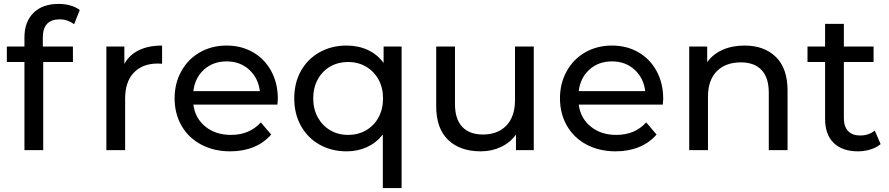

<svg xmlns="http://www.w3.org/2000/svg" viewBox="-20 -768 4549 982"><path d="M199 -576V-530H353V-451H201V0H105V-451H15V-530H105V-577Q105 -656 151 -702Q197 -748 280 -748Q312 -748 340 -740Q368 -732 388 -717L359 -644Q326 -669 285 -669Q199 -669 199 -576Z M809 -535V-442Q801 -443 787 -443Q709 -443 664.5 -396.5Q620 -350 620 -264V0H524V-530H616V-441Q641 -487 690 -511Q739 -535 809 -535Z M1399 -233H969Q978 -163 1030.5 -120.5Q1083 -78 1161 -78Q1256 -78 1314 -142L1367 -80Q1331 -38 1277.5 -16Q1224 6 1158 6Q1074 6 1009 -28.5Q944 -63 908.5 -125Q873 -187 873 -265Q873 -342 907.5 -404Q942 -466 1002.5 -500.5Q1063 -535 1139 -535Q1215 -535 1274.5 -500.5Q1334 -466 1367.5 -404Q1401 -342 1401 -262Q1401 -251 1399 -233ZM969 -302H1309Q1301 -369 1254.5 -411.5Q1208 -454 1139 -454Q1070 -454 1023.5 -412Q977 -370 969 -302Z M2034 -530V194H1938V-80Q1905 -38 1857.5 -16Q1810 6 1753 6Q1676 6 1615 -28Q1554 -62 1519.5 -123.5Q1485 -185 1485 -265Q1485 -345 1519.5 -406Q1554 -467 1615 -501Q1676 -535 1753 -535Q1812 -535 1861 -512.5Q1910 -490 1942 -446V-530ZM1939 -265Q1939 -320 1915.5 -362Q1892 -404 1851.5 -427.5Q1811 -451 1761 -451Q1710 -451 1669.5 -428Q1629 -405 1605.5 -362.5Q1582 -320 1582 -265Q1582 -210 1605.5 -167.5Q1629 -125 1669.5 -101.5Q1710 -78 1761 -78Q1811 -78 1852 -101.5Q1893 -125 1916 -167.5Q1939 -210 1939 -265Z M2710 -530V0H2619V-80Q2590 -39 2542.5 -16.5Q2495 6 2439 6Q2333 6 2272 -52.5Q2211 -111 2211 -225V-530H2307V-236Q2307 -159 2344 -119.5Q2381 -80 2450 -80Q2526 -80 2570 -126Q2614 -172 2614 -256V-530Z M3370 -233H2940Q2949 -163 3001.5 -120.5Q3054 -78 3132 -78Q3227 -78 3285 -142L3338 -80Q3302 -38 3248.5 -16Q3195 6 3129 6Q3045 6 2980 -28.5Q2915 -63 2879.5 -125Q2844 -187 2844 -265Q2844 -342 2878.5 -404Q2913 -466 2973.5 -500.5Q3034 -535 3110 -535Q3186 -535 3245.5 -500.5Q3305 -466 3338.5 -404Q3372 -342 3372 -262Q3372 -251 3370 -233ZM2940 -302H3280Q3272 -369 3225.5 -411.5Q3179 -454 3110 -454Q3041 -454 2994.5 -412Q2948 -370 2940 -302Z M4008 -305V0H3912V-294Q3912 -371 3875 -410Q3838 -449 3769 -449Q3691 -449 3646 -403.5Q3601 -358 3601 -273V0H3505V-530H3597V-450Q3626 -491 3675.5 -513Q3725 -535 3788 -535Q3889 -535 3948.5 -476.5Q4008 -418 4008 -305Z M4484 -31Q4463 -13 4432 -3.5Q4401 6 4368 6Q4288 6 4244 -37Q4200 -80 4200 -160V-451H4110V-530H4200V-646H4296V-530H4448V-451H4296V-164Q4296 -121 4317.5 -98Q4339 -75 4379 -75Q4423 -75 4454 -100Z"/></svg>

Font: Idrija
Style: Regular
Weight: 500
Designer: Julieta Ulanovsky
Foundry: Julieta Ulanovsky
Version: Version 7.200